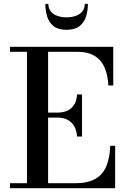

<svg xmlns="http://www.w3.org/2000/svg" viewBox="-20 -998 678 1018"><path d="M33 0V-26.5H123V-723.5H33V-750H580.5V-545H554.5Q552 -598.5 535 -638.8Q518 -679 482.2 -701.2Q446.5 -723.5 388 -723.5H235V-26.5H377.5Q446 -26.5 486 -49.8Q526 -73 544 -117.2Q562 -161.5 564.5 -225H590.5V0ZM388.5 -274Q386.5 -307.5 372.8 -330Q359 -352.5 336.8 -363.5Q314.5 -374.5 286 -374.5H217V-401H286Q314.5 -401 336.8 -411Q359 -421 372.8 -442.2Q386.5 -463.5 388.5 -497H415V-274ZM332.5 -840Q288.5 -840 264 -859.5Q239.5 -879 230 -910.5Q220.5 -942 220.5 -977.5H236.5Q236.5 -953.5 249.2 -937.5Q262 -921.5 284 -913.8Q306 -906 332.5 -906Q359.5 -906 381.5 -913.8Q403.5 -921.5 416.5 -937.5Q429.5 -953.5 429.5 -977.5H446Q446 -942 436.2 -910.5Q426.5 -879 401.8 -859.5Q377 -840 332.5 -840Z"/></svg>

Font: Bodoni Moda 9pt Medium
Style: Regular
Weight: 500
Designer: Owen Earl
Foundry: indestructible type
Version: Version 2.005